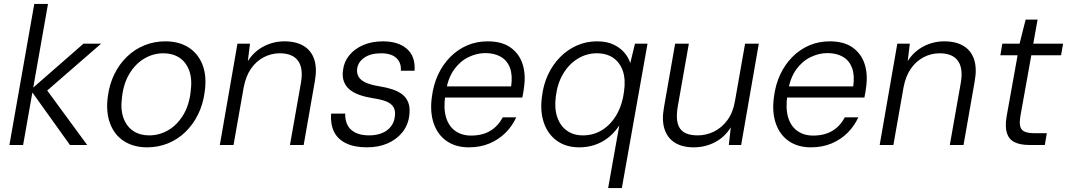

<svg xmlns="http://www.w3.org/2000/svg" viewBox="-20 -740 5446 980"><path d="M337 0 136 -281 406 -517H496L191 -252L199 -308L425 0ZM28 0 155 -720H225L98 0Z M731 12Q662 12 613 -19.5Q564 -51 542 -109.5Q520 -168 530 -245Q538 -309 563.5 -361Q589 -413 628.5 -451Q668 -489 718 -509Q768 -529 824 -529Q894 -529 943 -497.5Q992 -466 1014 -408.5Q1036 -351 1025 -273Q1017 -209 991.5 -157Q966 -105 927 -67Q888 -29 838 -8.5Q788 12 731 12ZM741 -49Q793 -49 838 -75Q883 -101 914 -151Q945 -201 953 -271Q962 -337 945.5 -380.5Q929 -424 895 -446Q861 -468 814 -468Q763 -468 718 -442Q673 -416 642 -366Q611 -316 603 -246Q594 -181 610.5 -137Q627 -93 661 -71Q695 -49 741 -49Z M1102 0 1192 -517H1256L1245 -428Q1276 -477 1325.5 -503Q1375 -529 1432 -529Q1491 -529 1530 -505.5Q1569 -482 1584 -436.5Q1599 -391 1587 -325L1530 0H1460L1516 -317Q1529 -392 1501 -430Q1473 -468 1408 -468Q1365 -468 1326.5 -448Q1288 -428 1261.5 -390Q1235 -352 1224 -295L1172 0Z M1853 12Q1789 12 1746.5 -8.5Q1704 -29 1685 -67.5Q1666 -106 1670 -160H1742Q1741 -128 1753 -103Q1765 -78 1793 -63.5Q1821 -49 1864 -49Q1901 -49 1929.5 -60.5Q1958 -72 1975 -94Q1992 -116 1995 -143Q2000 -175 1988 -194Q1976 -213 1949.5 -223Q1923 -233 1882 -239Q1845 -245 1815 -255.5Q1785 -266 1764.5 -283Q1744 -300 1735 -325Q1726 -350 1731 -383Q1736 -425 1763 -458Q1790 -491 1834 -510Q1878 -529 1935 -529Q2013 -529 2057 -490.5Q2101 -452 2096 -379H2026Q2029 -420 2003 -444Q1977 -468 1925 -468Q1872 -468 1840 -446Q1808 -424 1803 -390Q1800 -367 1810 -349Q1820 -331 1845.5 -319Q1871 -307 1914 -300Q1952 -294 1982.5 -284Q2013 -274 2034 -257.5Q2055 -241 2064.5 -215Q2074 -189 2069 -150Q2063 -101 2033.5 -64.5Q2004 -28 1958 -8Q1912 12 1853 12Z M2373 12Q2306 12 2260 -20Q2214 -52 2194 -109.5Q2174 -167 2184 -243Q2192 -308 2216.5 -360Q2241 -412 2279 -450Q2317 -488 2365 -508.5Q2413 -529 2469 -529Q2542 -529 2586 -497.5Q2630 -466 2647 -414Q2664 -362 2655 -297Q2654 -285 2651.5 -271Q2649 -257 2646 -242H2235L2245 -299H2589Q2597 -356 2583 -393.5Q2569 -431 2536.5 -450Q2504 -469 2457 -469Q2414 -469 2371.5 -448.5Q2329 -428 2298.5 -386Q2268 -344 2257 -280L2253 -255Q2243 -188 2256.5 -142Q2270 -96 2303.5 -72Q2337 -48 2384 -48Q2443 -48 2483 -72.5Q2523 -97 2546 -141H2615Q2595 -97 2560.5 -62.5Q2526 -28 2479 -8Q2432 12 2373 12Z M3084 220 3141 -100Q3106 -46 3053.5 -17Q3001 12 2937 12Q2869 12 2822.5 -21.5Q2776 -55 2756 -113.5Q2736 -172 2746 -245Q2753 -307 2777 -358.5Q2801 -410 2839 -448.5Q2877 -487 2925 -508Q2973 -529 3027 -529Q3076 -529 3109.5 -513.5Q3143 -498 3165 -473.5Q3187 -449 3197 -418L3221 -517H3285L3154 220ZM2955 -49Q3010 -49 3054.5 -77Q3099 -105 3128 -156Q3157 -207 3165 -272Q3174 -333 3159.5 -376.5Q3145 -420 3111 -444Q3077 -468 3026 -468Q2974 -468 2929 -440.5Q2884 -413 2854.5 -363.5Q2825 -314 2817 -248Q2809 -188 2824 -143Q2839 -98 2873 -73.5Q2907 -49 2955 -49Z M3521 12Q3463 12 3425 -11.5Q3387 -35 3372 -80.5Q3357 -126 3369 -192L3426 -517H3496L3440 -200Q3426 -122 3450 -85.5Q3474 -49 3541 -49Q3585 -49 3624.5 -68.5Q3664 -88 3692.5 -126.5Q3721 -165 3731 -222L3783 -517H3853L3763 0H3700L3710 -90Q3680 -41 3630 -14.5Q3580 12 3521 12Z M4119 12Q4052 12 4006 -20Q3960 -52 3940 -109.5Q3920 -167 3930 -243Q3938 -308 3962.5 -360Q3987 -412 4025 -450Q4063 -488 4111 -508.5Q4159 -529 4215 -529Q4288 -529 4332 -497.5Q4376 -466 4393 -414Q4410 -362 4401 -297Q4400 -285 4397.5 -271Q4395 -257 4392 -242H3981L3991 -299H4335Q4343 -356 4329 -393.5Q4315 -431 4282.5 -450Q4250 -469 4203 -469Q4160 -469 4117.5 -448.5Q4075 -428 4044.5 -386Q4014 -344 4003 -280L3999 -255Q3989 -188 4002.5 -142Q4016 -96 4049.5 -72Q4083 -48 4130 -48Q4189 -48 4229 -72.5Q4269 -97 4292 -141H4361Q4341 -97 4306.5 -62.5Q4272 -28 4225 -8Q4178 12 4119 12Z M4470 0 4560 -517H4624L4613 -428Q4644 -477 4693.5 -503Q4743 -529 4800 -529Q4859 -529 4898 -505.5Q4937 -482 4952 -436.5Q4967 -391 4955 -325L4898 0H4828L4884 -317Q4897 -392 4869 -430Q4841 -468 4776 -468Q4733 -468 4694.5 -448Q4656 -428 4629.5 -390Q4603 -352 4592 -295L4540 0Z M5234 0Q5188 0 5159 -14Q5130 -28 5119.5 -60.5Q5109 -93 5118 -146L5174 -458H5086L5096 -517H5184L5215 -640H5276L5254 -517H5406L5396 -458H5244L5188 -146Q5180 -96 5196 -78Q5212 -60 5260 -60H5323L5313 0Z"/></svg>

Font: DM Sans 11pt Light
Style: Italic
Weight: 300
Italic angle: -10°
Version: Version 4.004;gftools[0.9.30]